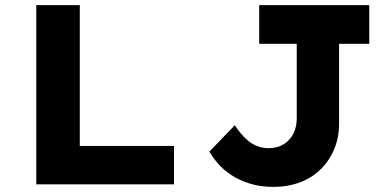

<svg xmlns="http://www.w3.org/2000/svg" viewBox="-20 -720 1529 750"><path d="M121.7 0V-700H291.7V-149.9H659.6V0ZM1047.9 10Q997.3 10 956.5 -2.7Q915.6 -15.4 884.7 -35.6Q853.7 -55.7 832.4 -80.2Q811 -104.7 797.9 -127.9L897.1 -230.7Q909.2 -212.5 923.1 -196Q937.1 -179.5 952.6 -167.4Q968.2 -155.4 987.6 -148.3Q1007 -141.2 1029.6 -141.2Q1063.1 -141.2 1088 -156.6Q1112.8 -171.9 1126 -198Q1139.1 -224.1 1139.1 -256.8V-548.8H992.5V-700H1422.5V-548.8H1304.5V-237Q1304.5 -183.6 1286.1 -138.8Q1267.8 -94 1234 -60.1Q1200.2 -26.1 1152.7 -8.1Q1105.2 10 1047.9 10Z"/></svg>

Font: Lexend Exa
Style: Regular
Weight: 400
Designer: Bonnie Shaver-Troup, Thomas Jockin
Foundry: Lexend
Version: Version 1.007